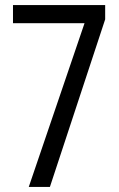

<svg xmlns="http://www.w3.org/2000/svg" viewBox="-20 -734 469 754"><path d="M93 0H176L393 -658V-714H31V-643H312Z"/></svg>

Font: Noto Sans Sinhala ExtraCondensed
Style: Regular
Weight: 400
Width: 2
Designer: Jelle Bosma - Monotype Design Team
Foundry: Monotype Imaging Inc.
Version: Version 2.006